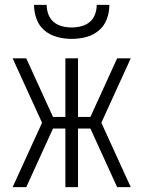

<svg xmlns="http://www.w3.org/2000/svg" viewBox="-20 -770 590 790"><path d="M88 0H32L153 -265L32 -530H88L198 -289H249V-530H301V-289H352L462 -530H518L397 -265L518 0H462L352 -241H301V0H249V-241H198ZM275 -610Q245 -610 216 -617.5Q187 -625 164 -644Q141 -663 130.5 -691.5Q120 -720 120 -750H172Q172 -730 179 -711Q186 -692 201 -679.5Q216 -667 235.5 -662Q255 -657 275 -657Q295 -657 314.5 -662Q334 -667 349 -679.5Q364 -692 371 -711Q378 -730 378 -750H430Q430 -720 419.5 -691.5Q409 -663 386 -644Q363 -625 334 -617.5Q305 -610 275 -610Z"/></svg>

Font: Lode Dark Term
Style: Regular
Weight: 400
Monospace: yes
Designer: Belleve Invis
Foundry: Belleve Invis
Version: Version 29.2.0